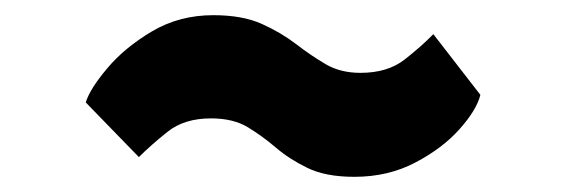

<svg xmlns="http://www.w3.org/2000/svg" viewBox="-20 -542 746 253"><path d="M163 -335 93 -407Q98.5 -425 121.5 -452.2Q144.5 -479.5 180.5 -500.8Q216.5 -522 261 -522Q299.5 -522 325 -510.5Q350.5 -499 370 -484Q389.5 -469 409 -457.5Q428.5 -446 455 -446Q491 -446 513.5 -463.8Q536 -481.5 551 -497L613 -417Q608 -397 585.5 -371.8Q563 -346.5 527.2 -327.8Q491.5 -309 447 -309Q409 -309 385 -320.8Q361 -332.5 343.5 -347.5Q326 -362.5 306.8 -374.2Q287.5 -386 258 -386Q223 -386 201 -368.5Q179 -351 163 -335Z"/></svg>

Font: Merriweather Sans Black
Style: Regular
Weight: 900
Designer: Eben Sorkin
Foundry: Eben Sorkin
Version: Version 1.008; ttfautohint (v1.7.19-72a1) -l 8 -r 50 -G 200 